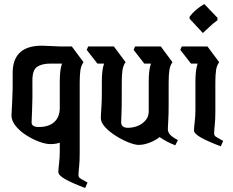

<svg xmlns="http://www.w3.org/2000/svg" viewBox="-20 -725 1156 954"><path d="M231 -9Q207 -9 174.5 -21Q142 -33 110.5 -53Q79 -73 58 -99Q37 -125 37 -152Q37 -163 40.5 -219.5Q44 -276 43 -361Q42 -498 188 -498Q197 -498 225.5 -496.5Q254 -495 284 -494H337L395 -416Q383 -400 379.5 -376Q376 -352 376 -315V40Q376 76 373 103.5Q370 131 370 145Q370 155 377.5 160.5Q385 166 415 182L403 209Q339 185 304.5 165.5Q270 146 270 130Q270 116 273.5 86.5Q277 57 277 29V-16Q256 -9 231 -9ZM277 -321Q277 -347 279.5 -369.5Q282 -392 288 -409H229Q189 -409 164.5 -393Q140 -377 141 -321Q142 -230 139.5 -182Q137 -134 137 -117Q137 -94 173 -94Q223 -94 250 -119Q277 -144 277 -189Z M851 -3Q828 -12 809 -22Q790 -32 773 -44Q752 -27 723 -16Q694 -5 669 -5Q651 -5 620 -17Q589 -29 557 -49Q525 -69 503 -92.5Q481 -116 481 -138Q481 -153 483.5 -186.5Q486 -220 486 -263V-321Q486 -347 488.5 -369.5Q491 -392 497 -409H464L411 -477L418 -494H546L604 -416Q592 -400 588.5 -376Q585 -352 585 -315V-256Q585 -190 583.5 -160Q582 -130 582 -118Q582 -90 616 -90Q641 -90 664.5 -99.5Q688 -109 703.5 -127.5Q719 -146 719 -172V-321Q719 -347 721.5 -369.5Q724 -392 730 -409H697L644 -477L651 -494H779L837 -416Q825 -400 821.5 -376Q818 -352 818 -315V-208Q818 -153 816 -125Q814 -97 814 -84Q814 -68 825.5 -55.5Q837 -43 864 -29Z M988 -561 922 -632V-642Q949 -678 995 -705L1061 -636L1060 -624Q1040 -610 1022.5 -593Q1005 -576 988 -561ZM1077 2Q1013 -22 978.5 -41.5Q944 -61 944 -77Q944 -91 947.5 -120.5Q951 -150 951 -178V-321Q951 -347 953.5 -369.5Q956 -392 962 -409H929L876 -477L883 -494H1011L1069 -416Q1057 -400 1053.5 -376Q1050 -352 1050 -315V-167Q1050 -131 1047 -103.5Q1044 -76 1044 -62Q1044 -52 1051.5 -46.5Q1059 -41 1089 -25Z"/></svg>

Font: Jaini
Style: Regular
Weight: 400
Designer: Maithili Shingre, Girish Dalvi (Devanagari), Taresh Vohra (Latin)
Foundry: Ek Type
Version: Version 2.000; ttfautohint (v1.8.4.7-5d5b)